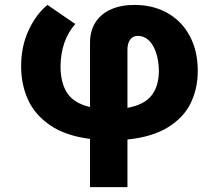

<svg xmlns="http://www.w3.org/2000/svg" viewBox="-20 -557 885 776"><path d="M523.4 -537.1Q599.1 -537.1 657.2 -504.2Q715.3 -471.2 747.3 -410.9Q779.3 -350.6 779.3 -270.5Q779.3 -199.7 751.2 -141.1Q723.1 -82.5 659.7 -43Q596.2 -3.4 495.1 6.8V199.2H343.8V4.4Q244.6 -8.3 182.6 -50.8Q120.6 -93.3 93 -154.5Q65.4 -215.8 65.4 -289.1Q65.4 -370.1 95.9 -435.3Q126.5 -500.5 171.9 -537.1L284.2 -460Q226.1 -394 224.6 -289.1Q224.6 -223.1 251.2 -181.6Q277.8 -140.1 343.8 -124.5V-383.8Q343.8 -431.6 365.5 -466.1Q387.2 -500.5 427.7 -518.8Q468.3 -537.1 523.4 -537.1ZM622.1 -270.5Q621.6 -312 610.8 -344.2Q600.1 -376.5 581.1 -394.3Q562 -412.1 537.1 -412.1Q517.1 -412.1 506.1 -397Q495.1 -381.8 495.1 -356.4V-121.1Q562.5 -133.3 592.3 -170.9Q622.1 -208.5 622.1 -270.5Z"/></svg>

Font: Pretendard ExtraBold
Style: Regular
Weight: 800
Designer: Base glyphs from Inter by Rasmus Andersson; Hangeul glyphs from Noto Sans CJK(Source Han Sans) by Jang Soo-young and Kan
Foundry: Kil Hyung-jin
Version: Version 1.309